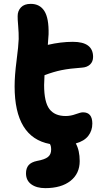

<svg xmlns="http://www.w3.org/2000/svg" viewBox="-20 -743 526 988"><path d="M212.9 225.1Q168 225.1 140.9 205.3Q113.8 185.5 113.8 148.9Q113.8 122.6 127.2 106.9Q140.6 91.3 170.9 85Q210 78.1 226.6 64.9Q243.2 51.8 243.2 26.9Q243.2 7.8 236.8 -2Q55.2 -36.1 55.2 -298.8Q55.2 -354 65.2 -430.9Q75.2 -507.8 76.2 -542Q76.7 -572.8 73.5 -609.6Q70.3 -646.5 70.8 -660.2Q70.8 -687 87.9 -705.1Q105 -723.1 138.2 -723.1Q185.1 -723.1 208.5 -686Q231.9 -648.9 230 -566.9Q228 -531.7 226.1 -512.2Q293.5 -527.8 355 -527.8Q459 -527.8 459 -450.2Q459 -425.8 443.4 -411.1Q427.7 -396.5 401.9 -395Q338.9 -390.6 296.9 -382.1Q254.9 -373.5 209 -356Q207 -323.7 207 -305.2Q207 -218.3 234.1 -182.1Q261.2 -146 317.9 -146Q343.8 -146 369.4 -155.5Q395 -165 407.2 -165Q455.1 -165 455.1 -106.9Q455.1 -70.8 434.3 -43.9Q413.6 -17.1 370.1 -4.9Q390.1 31.2 390.1 85.9Q390.1 150.4 342.8 187.7Q295.4 225.1 212.9 225.1Z"/></svg>

Font: Shantell Sans Bouncy
Style: Bold
Weight: 700
Designer: Stephen Nixon, Anya Danilova, Shantell Martin
Foundry: Arrow Type
Version: Version 1.006;[9816181b4]